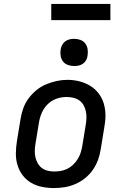

<svg xmlns="http://www.w3.org/2000/svg" viewBox="-20 -946 640 974"><path d="M254 8Q223 8 193 2Q163 -4 137.5 -19Q112 -34 94.5 -57.5Q77 -81 68.5 -109.5Q60 -138 60.5 -169Q61 -200 66 -231L84 -341Q88 -368 97.5 -395Q107 -422 124 -445.5Q141 -469 164 -488Q187 -507 213.5 -518Q240 -529 267 -535Q294 -541 322 -541Q353 -541 382.5 -533.5Q412 -526 437 -511Q462 -496 480 -472.5Q498 -449 506.5 -420.5Q515 -392 515 -361Q515 -330 509 -299L491 -189Q487 -162 477.5 -135.5Q468 -109 451.5 -85Q435 -61 412 -42.5Q389 -24 362.5 -12.5Q336 -1 308.5 3.5Q281 8 254 8ZM255 -76Q272 -76 289 -79Q306 -82 322 -90Q338 -98 351 -110.5Q364 -123 373.5 -138Q383 -153 388.5 -169.5Q394 -186 397 -203L415 -313Q418 -330 418.5 -347.5Q419 -365 415.5 -381.5Q412 -398 404 -412.5Q396 -427 382.5 -436.5Q369 -446 352 -450Q335 -454 318 -454Q301 -454 284.5 -450.5Q268 -447 252 -439Q236 -431 223 -418.5Q210 -406 201 -391Q192 -376 186.5 -360Q181 -344 178 -327L160 -217Q157 -200 156.5 -182.5Q156 -165 159.5 -149Q163 -133 171 -118.5Q179 -104 192 -94Q205 -84 221.5 -80Q238 -76 255 -76Q255 -76 255 -76Q255 -76 255 -76ZM356 -611Q340 -611 324.5 -616.5Q309 -622 299.5 -634.5Q290 -647 287.5 -663.5Q285 -680 288 -697Q290 -708 296 -719Q302 -730 312 -737Q322 -744 333.5 -746.5Q345 -749 356 -749Q373 -749 388 -743.5Q403 -738 412.5 -725.5Q422 -713 424.5 -696.5Q427 -680 424 -663Q423 -652 417 -641Q411 -630 401 -623Q391 -616 379.5 -613.5Q368 -611 356 -611ZM540 -844H240V-926H540Z"/></svg>

Font: Iosevka Slab MdExObl
Style: Regular
Weight: 500
Width: 7
Italic angle: -9°
Monospace: yes
Designer: Belleve Invis
Foundry: Belleve Invis
Version: Version 11.1.1; ttfautohint (v1.8.3)